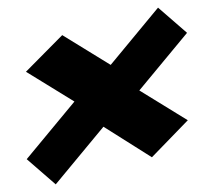

<svg xmlns="http://www.w3.org/2000/svg" viewBox="-20 -648 560 503"><path d="M472 -333 345 -411 470 -562 394 -628 270 -478 143 -556 48 -460 175 -382 50 -231 126 -165 251 -316 378 -236Z"/></svg>

Font: Drag You Down
Style: Regular
Weight: 400
Designer: Robert Jablonski
Foundry: Cannot Into Space Fonts
Version: Version 0.97